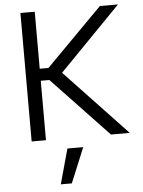

<svg xmlns="http://www.w3.org/2000/svg" viewBox="-62 -748 774 1042"><g transform="rotate(-5 325.5 -227.0)"><path d="M89.1 -700H167.1V-389.4H214.6L522 -700H620.6L286.1 -357L623.6 0H521.2L213.9 -323.9H167.1V0H89.1ZM279.1 55H365.3L286.5 245.6H226.4Z"/></g></svg>

Font: AF Albert Sans Medium
Style: Regular
Weight: 500
Designer: Andreas Rasmussen
Foundry: a.Foundry
Version: Version 1.300;Glyphs 3.2 (3231)